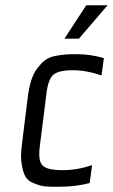

<svg xmlns="http://www.w3.org/2000/svg" viewBox="-20 -700 429 730"><path d="M321 -4 330 -72C291 -59 254 -53 218 -53C179 -53 153 -59 142 -71C130 -82 127 -106 131 -141L156 -339C160 -378 169 -403 182 -415C195 -427 220 -433 257 -433C293 -433 329 -426 366 -413L375 -479C341 -489 307 -494 273 -494C235 -494 221 -493 188 -487C157 -480 142 -466 123 -442C102 -416 91 -376 85 -326L63 -148C59 -118 59 -93 63 -73C70 -32 80 -13 112 -2C144 11 159 10 204 10C248 10 287 5 321 -4ZM389 -680H308L225 -553H280Z"/></svg>

Font: Gamestation Condensed
Style: Italic
Weight: 400
Width: 3
Designer: Jonas Hecksher
Foundry: Jonas Hecksher, Playtypeª, e-types AS
Version: Version 1.003